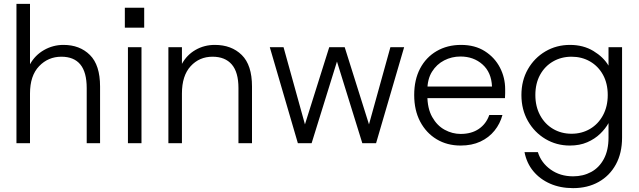

<svg xmlns="http://www.w3.org/2000/svg" viewBox="-20 -740 3301 992"><path d="M65 0V-720H135V-408Q161 -455 207.5 -481.5Q254 -508 308 -508Q392 -508 444.5 -456Q497 -404 497 -293V0H428V-285Q428 -367 395 -407Q362 -447 297 -447Q229 -447 182 -398Q135 -349 135 -257V0Z M641 0V-496H711V0ZM625 -597V-700H725V-597Z M850 0V-496H920V-410Q945 -456 990 -482Q1035 -508 1090 -508Q1176 -508 1229 -456Q1282 -404 1282 -293V0H1212V-285Q1212 -367 1177.5 -407Q1143 -447 1078 -447Q1010 -447 965 -398Q920 -349 920 -257V0Z M1519 0 1374 -496H1445L1564 -67H1546L1681 -496H1761L1896 -67H1878L1997 -496H2068L1923 0H1852L1712 -451H1730L1590 0Z M2360 12Q2290 12 2236 -20.5Q2182 -53 2151 -111.5Q2120 -170 2120 -249Q2120 -328 2150.5 -386Q2181 -444 2236 -476Q2291 -508 2362 -508Q2434 -508 2485 -475.5Q2536 -443 2563 -391Q2590 -339 2590 -279Q2590 -269 2590 -258Q2590 -247 2589 -233H2174V-293H2522Q2519 -366 2473 -407Q2427 -448 2359 -448Q2314 -448 2275 -428Q2236 -408 2212 -369.5Q2188 -331 2188 -274V-247Q2188 -180 2213 -135.5Q2238 -91 2277.5 -69.5Q2317 -48 2360 -48Q2416 -48 2454 -74Q2492 -100 2508 -146H2576Q2564 -101 2535 -65Q2506 -29 2462 -8.5Q2418 12 2360 12Z M2941 232Q2875 232 2822.5 209Q2770 186 2735.5 144.5Q2701 103 2690 46H2759Q2776 101 2825 136Q2874 171 2941 171Q2993 171 3034.5 148.5Q3076 126 3100 81Q3124 36 3124 -29V-104Q3108 -75 3080.5 -48.5Q3053 -22 3014 -5Q2975 12 2924 12Q2855 12 2798 -22Q2741 -56 2707.5 -115Q2674 -174 2674 -249Q2674 -324 2707.5 -382.5Q2741 -441 2798 -474.5Q2855 -508 2925 -508Q2994 -508 3046 -476.5Q3098 -445 3124 -401V-496H3194V-29Q3194 51 3162 109.5Q3130 168 3073 200Q3016 232 2941 232ZM2933 -49Q2986 -49 3028.5 -74Q3071 -99 3095.5 -144.5Q3120 -190 3120 -249Q3120 -309 3095.5 -353.5Q3071 -398 3028.5 -422.5Q2986 -447 2933 -447Q2880 -447 2837.5 -422.5Q2795 -398 2770.5 -353.5Q2746 -309 2746 -249Q2746 -190 2770.5 -144.5Q2795 -99 2837.5 -74Q2880 -49 2933 -49Z"/></svg>

Font: Host Grotesk Light Light
Style: Regular
Weight: 300
Version: Version 1.003